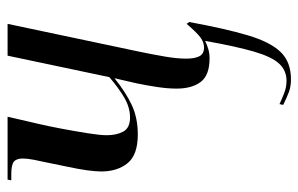

<svg xmlns="http://www.w3.org/2000/svg" viewBox="-164 -412 806 519"><g transform="rotate(-90 239.5 -153.0)"><path d="M284 230Q265 230 250 224.5Q235 219 215 209L217 199Q234 207 249 212.5Q264 218 280 218Q308 218 326.5 198Q345 178 359 130Q373 82 388 -2Q378 3 366 6.5Q354 10 341 10Q295 10 277 -14Q259 -38 259 -79Q259 -102 263 -129.5Q267 -157 273 -186L287 -247Q250 -217 215 -200.5Q180 -184 135 -184Q80 -184 57.5 -211.5Q35 -239 35 -283Q35 -297 38 -320Q41 -343 48 -375L58 -424Q63 -447 66.5 -464.5Q70 -482 70 -495Q70 -512 61.5 -519Q53 -526 28 -526H11L13 -536H183L164 -454Q158 -429 151 -392Q144 -355 138.5 -320.5Q133 -286 133 -268Q133 -241 143 -223Q153 -205 181 -205Q208 -205 234.5 -220.5Q261 -236 290 -261L348 -536H434L358 -176Q351 -142 345.5 -110Q340 -78 340 -53Q340 -30 346.5 -17.5Q353 -5 370 -5Q384 -5 397 -14.5Q410 -24 434 -52L439 -45Q421 53 403 113.5Q385 174 358 202Q331 230 284 230Z"/></g></svg>

Font: Noto Serif Display ExtraCondensed
Style: Italic
Weight: 400
Width: 2
Italic angle: -12°
Designer: Monotype Design Team
Foundry: Monotype Imaging Inc.
Version: Version 2.009